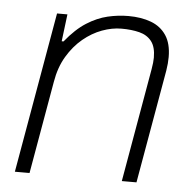

<svg xmlns="http://www.w3.org/2000/svg" viewBox="-44 -582 626 626"><g transform="rotate(5 269.0 -269.0)"><path d="M27 0 119 -526H153L142 -437H148Q182 -479 216 -500.5Q250 -522 284 -530Q318 -538 352 -538Q394 -538 426 -526Q458 -514 476 -487Q494 -460 494 -416Q494 -406 493 -394.5Q492 -383 490 -371L425 0H377L442 -372Q444 -383 445 -393Q446 -403 446 -410Q446 -445 431.5 -463.5Q417 -482 391.5 -488.5Q366 -495 333 -495Q302 -495 269.5 -483Q237 -471 208 -447Q179 -423 157.5 -387Q136 -351 128 -303L75 0Z"/></g></svg>

Font: Archivo SemiBold Thin
Style: Italic
Weight: 250
Italic angle: -10°
Version: Version 2.001